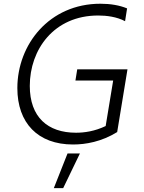

<svg xmlns="http://www.w3.org/2000/svg" viewBox="-20 -757 762 1019"><path d="M389.9 -389.2 380.3 -329.5H580.6L540.8 -88.1C482.6 -60.4 428.6 -52.6 383.2 -52.6C233.3 -52.6 138.1 -135.3 138.1 -301.1C138.1 -493.3 265.6 -674.7 501.1 -674.7C545.8 -674.7 599.4 -668 643.8 -644.5L654.5 -712.4C614.7 -729 566.1 -737.2 513.1 -737.2C241.1 -737.2 72.1 -520.6 72.1 -289.4C72.1 -104.4 180.8 9.9 367.5 9.9C435.4 9.9 519.2 -5 601.9 -56.1L656.6 -389.2ZM265.6 241.5H315.3L404.1 57.5H338.4Z"/></svg>

Font: TID UI Light
Style: Italic
Weight: 300
Italic angle: -9.39999°
Designer: The TID Project Authors
Foundry: Bakken & Bæck
Version: Version 1.001;hotconv 1.0.109;makeotfexe 2.5.65596